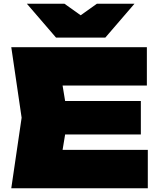

<svg xmlns="http://www.w3.org/2000/svg" viewBox="-20 -1001 852 1021"><path d="M729 -464V-286H164V-464ZM341 -375 295 -96 197 -204H766V0H40L95 -375L40 -750H761V-546H197L295 -654ZM540 -801H278L123 -981H323L469 -877H349L495 -981H695Z"/></svg>

Font: Unbounded Black
Style: Regular
Weight: 900
Designer: Luke Prowse, Jean-Baptiste Morizot, Fátima Lázaro, Florian Runge
Foundry: NaN
Version: Version 1.701;gftools[0.9.28.dev5+ged2979d]